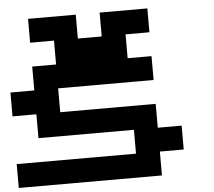

<svg xmlns="http://www.w3.org/2000/svg" viewBox="-58 -1064 1116 1002"><g transform="rotate(-5 500.0 -562.5)"><path d="M0 -125V-250H625V-375H125V-500H0V-625H125V-750H250V-875H125V-1000H375V-875H500V-1000H750V-875H625V-750H750V-625H250V-500H750V-375H875V-250H750V-125Z"/></g></svg>

Font: Press Start 2P
Style: Regular
Weight: 400
Designer: CodeMan38
Foundry: CodeMan38
Version: Version 3.000